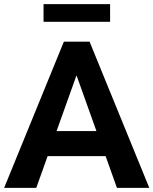

<svg xmlns="http://www.w3.org/2000/svg" viewBox="-33 -906 740 926"><path d="M-13 0 275 -705H399L687 0H531L461 -196L518 -153H154L212 -196L142 0ZM335 -540 226 -235 205 -274H467L446 -235L337 -540ZM177 -801V-886H498V-801Z"/></svg>

Font: Nunito Sans 12pt ExtraLight
Style: Weight 830 Width 84 Optical size 12.0 YTLC 445
Weight: 830
Width: 4
Designer: Vernon Adams
Foundry: Vernon Adams
Version: Version 3.101;gftools[0.9.27]